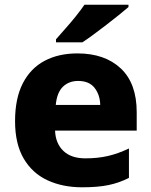

<svg xmlns="http://www.w3.org/2000/svg" viewBox="-20 -786 643 816"><path d="M309 -559Q425 -559 493 -495.5Q561 -432 561 -309V-231H214Q216 -177 249 -145Q282 -113 343 -113Q395 -113 438.5 -123Q482 -133 528 -155V-30Q487 -9 441.5 0.5Q396 10 329 10Q246 10 181.5 -20Q117 -50 80.5 -112.5Q44 -175 44 -271Q44 -368 77 -432Q110 -496 169.5 -527.5Q229 -559 309 -559ZM312 -442Q273 -442 247.5 -417.5Q222 -393 217 -340H406Q405 -383 382 -412.5Q359 -442 312 -442ZM526 -756Q510 -742 485 -722Q460 -702 431.5 -680Q403 -658 376.5 -638.5Q350 -619 330 -606H218V-619Q234 -638 257 -663.5Q280 -689 302 -716.5Q324 -744 339 -766H526Z"/></svg>

Font: Noto Sans Bengali ExtraBold
Style: Regular
Weight: 800
Designer: Jelle Bosma - Monotype Design Team
Foundry: Monotype Imaging Inc.
Version: Version 2.003; ttfautohint (v1.8.4.7-5d5b)